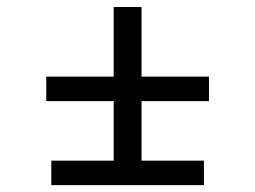

<svg xmlns="http://www.w3.org/2000/svg" viewBox="-20 -539 743 559"><path d="M129.4 0V-71.3H311V-244.6H114.7V-315.9H311V-518.6H392.1V-315.9H588.4V-244.6H392.1V-71.3H573.7V0Z"/></svg>

Font: Gelasio
Style: Bold
Weight: 700
Designer: Eben Sorkin
Foundry: Eben Sorkin
Version: Version 1.008